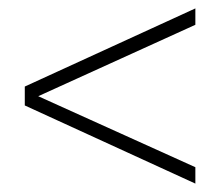

<svg xmlns="http://www.w3.org/2000/svg" viewBox="-20 -556 524 457"><path d="M445 -536V-497L71 -327L445 -158V-119L39 -305V-350Z"/></svg>

Font: Montserrat Ultra Light
Style: Regular
Weight: 200
Designer: Julieta Ulanovsky
Foundry: Julieta Ulanovsky
Version: Version 3.100;PS 003.100;hotconv 1.0.88;makeotf.lib2.5.64775